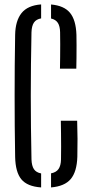

<svg xmlns="http://www.w3.org/2000/svg" viewBox="-20 -825 400 852"><path d="M162.5 6.7Q101.1 2.5 74.8 -29.3Q48.5 -61.2 47.2 -129Q45.9 -197.5 45.4 -264.9Q44.9 -332.4 44.9 -399.7Q44.9 -466.9 45.4 -534.6Q45.9 -602.3 47.2 -670.6Q48.3 -732.5 75.4 -766.7Q102.6 -801 162.5 -805.4V-743.4Q140.7 -739.6 130.7 -725Q120.7 -710.5 119.7 -681.7Q118.1 -608.9 117.4 -539Q116.6 -469.1 116.6 -399.8Q116.6 -330.5 117.4 -260.4Q118.1 -190.4 119.7 -117.7Q120.7 -89.3 130.5 -74.4Q140.3 -59.6 162.5 -55.4ZM206.5 6.7V-55.8Q229.2 -60 239.7 -75Q250.2 -90 250.7 -117.7Q251.2 -144.4 251.2 -174.1Q251.3 -203.7 250.8 -233.3Q250.4 -262.9 249.9 -289.3H322.4Q323.8 -248.2 324 -209.1Q324.2 -170.1 323.2 -129Q321 -62.5 293.8 -30.4Q266.6 1.7 206.5 6.7ZM246.1 -520.3Q246.6 -545.5 246.9 -573.2Q247.2 -600.8 247.2 -628.8Q247.2 -656.9 246.7 -681.7Q246.2 -708.8 236.7 -723.5Q227.2 -738.3 206.5 -742.9V-805.1Q264.1 -800.1 290.5 -768.3Q317 -736.4 319.2 -670.4Q319.7 -651.5 319.7 -623.3Q319.7 -595.1 319.4 -567.1Q319.1 -539.2 318.6 -520.3Z"/></svg>

Font: Big Shoulders Stencil Thin
Style: Regular
Weight: 100
Designer: Patric King
Foundry: XO Type Co
Version: Version 2.001